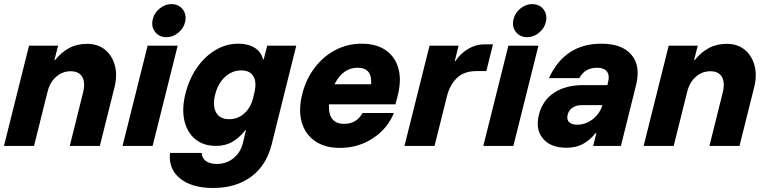

<svg xmlns="http://www.w3.org/2000/svg" viewBox="-24 -728 3828 958"><path d="M-4.2 0 120.8 -500H265.8L247.5 -428.3H250.8Q282.5 -467.5 321.2 -488.3Q360 -509.2 410 -509.2Q464.2 -509.2 500 -480Q535.8 -450.8 549.2 -401.2Q562.5 -351.7 546.7 -290L474.2 0H324.2L390.8 -267.5Q402.5 -316.7 386.2 -344.6Q370 -372.5 328.3 -372.5Q287.5 -372.5 255.8 -344.6Q224.2 -316.7 212.5 -267.5L145.8 0Z M587.5 0 712.5 -500H862.5L737.5 0ZM806.7 -542.5Q770 -542.5 749.6 -569.2Q729.2 -595.8 738.3 -632.5Q745.8 -664.2 772.9 -685.8Q800 -707.5 830.8 -707.5Q868.3 -707.5 888.3 -680.8Q908.3 -654.2 899.2 -616.7Q891.7 -585.8 865 -564.2Q838.3 -542.5 806.7 -542.5Z M1039.2 210Q933.3 210 874.6 162.5Q815.8 115 824.2 35H982.5Q983.3 60.8 1003.3 75.4Q1023.3 90 1057.5 90Q1105.8 90 1141.2 61.2Q1176.7 32.5 1188.3 -15.8L1203.3 -78.3H1200Q1167.5 -37.5 1132.9 -18.8Q1098.3 0 1054.2 0Q990.8 0 950 -33.8Q909.2 -67.5 895.8 -126.7Q882.5 -185.8 901.7 -262.5Q920.8 -336.7 960 -392.1Q999.2 -447.5 1052.1 -478.8Q1105 -510 1165 -510Q1214.2 -510 1246.7 -489.6Q1279.2 -469.2 1288.3 -431.7H1291.7L1309.2 -500H1454.2L1331.7 -8.3Q1305.8 96.7 1229.6 153.3Q1153.3 210 1039.2 210ZM1119.2 -133.3Q1163.3 -133.3 1195.8 -162.9Q1228.3 -192.5 1240 -243.3L1245.8 -268.3Q1257.5 -319.2 1240 -347.9Q1222.5 -376.7 1180 -376.7Q1134.2 -376.7 1098.8 -344.2Q1063.3 -311.7 1049.2 -255Q1035.8 -199.2 1054.6 -166.2Q1073.3 -133.3 1119.2 -133.3Z M1672.5 10Q1596.7 10 1547.5 -24.2Q1498.3 -58.3 1481.2 -119.2Q1464.2 -180 1484.2 -259.2Q1503.3 -334.2 1546.7 -390.8Q1590 -447.5 1650.4 -478.8Q1710.8 -510 1780.8 -510Q1854.2 -510 1901.2 -477.1Q1948.3 -444.2 1964.2 -385.4Q1980 -326.7 1960 -249.2L1949.2 -207.5H1617.5Q1612.5 -110 1693.3 -110Q1755 -110 1785 -164.2H1941.7Q1907.5 -83.3 1834.6 -36.7Q1761.7 10 1672.5 10ZM1645 -307.5H1827.5Q1834.2 -390 1760 -390Q1686.7 -390 1645 -307.5Z M1994.2 0 2119.2 -500H2264.2L2245 -423.3H2248.3Q2274.2 -461.7 2312.1 -484.2Q2350 -506.7 2393.3 -506.7H2435.8L2402.5 -373.3H2353.3Q2291.7 -373.3 2256.2 -339.2Q2220.8 -305 2206.7 -250L2144.2 0Z M2387.5 0 2512.5 -500H2662.5L2537.5 0ZM2606.7 -542.5Q2570 -542.5 2549.6 -569.2Q2529.2 -595.8 2538.3 -632.5Q2545.8 -664.2 2572.9 -685.8Q2600 -707.5 2630.8 -707.5Q2668.3 -707.5 2688.3 -680.8Q2708.3 -654.2 2699.2 -616.7Q2691.7 -585.8 2665 -564.2Q2638.3 -542.5 2606.7 -542.5Z M2802.5 9.2Q2723.3 9.2 2685 -36.7Q2646.7 -82.5 2665 -155.8Q2683.3 -227.5 2740.8 -265.4Q2798.3 -303.3 2886.7 -303.3H3006.7L3010.8 -321.7Q3018.3 -353.3 3003.8 -371.7Q2989.2 -390 2955 -390Q2894.2 -390 2866.7 -338.3H2715Q2794.2 -510 2975.8 -510Q3080 -510 3126.7 -454.6Q3173.3 -399.2 3150 -305L3074.2 0H2935.8L2951.7 -64.2H2948.3Q2916.7 -25.8 2882.1 -8.3Q2847.5 9.2 2802.5 9.2ZM2855.8 -105.8Q2897.5 -105.8 2932.5 -132.5Q2967.5 -159.2 2980.8 -200.8L2981.7 -203.3H2876.7Q2850.8 -203.3 2832.5 -190.8Q2814.2 -178.3 2808.3 -155.8Q2802.5 -132.5 2815 -119.2Q2827.5 -105.8 2855.8 -105.8Z M3187.5 0 3312.5 -500H3457.5L3439.2 -428.3H3442.5Q3474.2 -467.5 3512.9 -488.3Q3551.7 -509.2 3601.7 -509.2Q3655.8 -509.2 3691.7 -480Q3727.5 -450.8 3740.8 -401.2Q3754.2 -351.7 3738.3 -290L3665.8 0H3515.8L3582.5 -267.5Q3594.2 -316.7 3577.9 -344.6Q3561.7 -372.5 3520 -372.5Q3479.2 -372.5 3447.5 -344.6Q3415.8 -316.7 3404.2 -267.5L3337.5 0Z"/></svg>

Font: Funnel Sans ExtraBold
Style: Italic
Weight: 800
Italic angle: -14.036°
Version: Version 1.000; Beta; Release 5; Build 24; ttfautohint (v1.8.